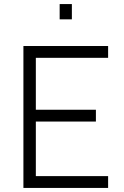

<svg xmlns="http://www.w3.org/2000/svg" viewBox="-20 -923 607 943"><path d="M95 0H511V-58H156V-326H451V-384H156V-639H511V-697H95ZM273 -828H333V-903H273Z"/></svg>

Font: TitilliumText22L
Style: 250 wt
Weight: 300
Designer: Campivisivi
Foundry: Campivisivi
Version: 1.000